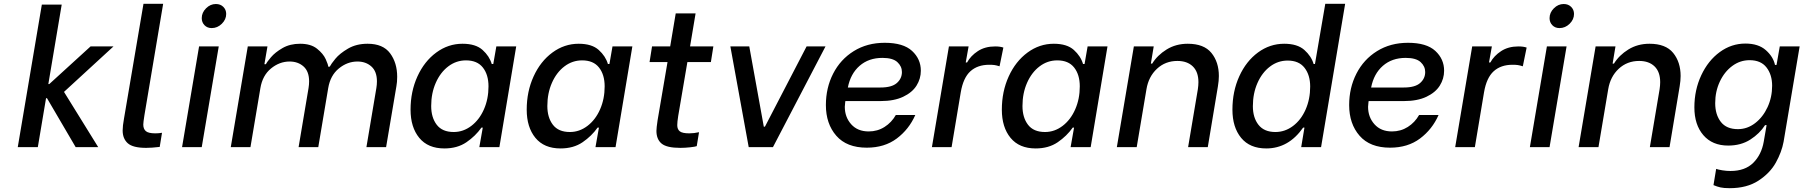

<svg xmlns="http://www.w3.org/2000/svg" viewBox="-20 -770 9440 1005"><path d="M199 -746H303L233 -330H238L454 -527H574L315 -289L494 0H376L226 -256H221L178 0H73Z M622 -87Q622 -111 629 -149L731 -750H834L736 -167Q730 -129 730 -118Q730 -95 743.5 -83.5Q757 -72 793 -72Q812 -72 828 -75L816 -1Q774 4 745 4Q676 4 649 -20Q622 -44 622 -87Z M1022 -527H1125L1036 0H933ZM1036 -675Q1036 -704 1058.5 -726.5Q1081 -749 1110 -749Q1134 -749 1149 -734Q1164 -719 1164 -697Q1164 -668 1141 -645.5Q1118 -623 1088 -623Q1065 -623 1050.5 -638Q1036 -653 1036 -675Z M1277 -527H1380L1364 -434H1372Q1377 -445 1398.5 -470.5Q1420 -496 1459 -518.5Q1498 -541 1551 -541Q1607 -541 1639.5 -515Q1672 -489 1685 -460Q1698 -431 1698 -421H1706Q1713 -435 1735.5 -462.5Q1758 -490 1801.5 -515.5Q1845 -541 1904 -541Q1985 -541 2022 -491Q2059 -441 2059 -368Q2059 -340 2055 -319L2001 0H1898L1950 -309Q1953 -327 1953 -344Q1953 -396 1924 -422Q1895 -448 1851 -448Q1798 -448 1753.5 -411.5Q1709 -375 1698 -309L1646 0H1543L1595 -309Q1598 -327 1598 -344Q1598 -396 1569 -422Q1540 -448 1496 -448Q1443 -448 1398.5 -411.5Q1354 -375 1343 -309L1291 0H1188Z M2129 -196Q2129 -291 2165 -370Q2201 -449 2263.5 -495Q2326 -541 2401 -541Q2470 -541 2506 -508.5Q2542 -476 2554 -435H2562L2578 -527H2682L2594 0H2489L2507 -102H2500Q2469 -58 2421.5 -25.5Q2374 7 2306 7Q2220 7 2174.5 -48.5Q2129 -104 2129 -196ZM2537 -318Q2537 -379 2507.5 -416.5Q2478 -454 2419 -454Q2368 -454 2326.5 -422.5Q2285 -391 2261 -336.5Q2237 -282 2237 -215Q2237 -155 2266 -117Q2295 -79 2355 -79Q2405 -79 2447 -111Q2489 -143 2513 -197.5Q2537 -252 2537 -318Z M2737 -196Q2737 -291 2773 -370Q2809 -449 2871.5 -495Q2934 -541 3009 -541Q3078 -541 3114 -508.5Q3150 -476 3162 -435H3170L3186 -527H3290L3202 0H3097L3115 -102H3108Q3077 -58 3029.5 -25.5Q2982 7 2914 7Q2828 7 2782.5 -48.5Q2737 -104 2737 -196ZM3145 -318Q3145 -379 3115.5 -416.5Q3086 -454 3027 -454Q2976 -454 2934.5 -422.5Q2893 -391 2869 -336.5Q2845 -282 2845 -215Q2845 -155 2874 -117Q2903 -79 2963 -79Q3013 -79 3055 -111Q3097 -143 3121 -197.5Q3145 -252 3145 -318Z M3530 -163Q3525 -131 3525 -115Q3525 -93 3538.5 -82.5Q3552 -72 3588 -72Q3613 -72 3639 -78L3627 -5Q3619 -2 3592.5 1Q3566 4 3541 4Q3470 4 3443 -18.5Q3416 -41 3416 -85Q3416 -100 3422 -140L3474 -445H3380L3393 -527H3488L3517 -700H3621L3592 -527H3714L3701 -445H3578Z M3803 -527H3902L3978 -107H3984L4202 -527H4301L4026 0H3899Z M4303 -220Q4303 -310 4341 -384.5Q4379 -459 4449 -502.5Q4519 -546 4611 -546Q4708 -546 4754 -503.5Q4800 -461 4800 -400Q4800 -358 4777.5 -322Q4755 -286 4707.5 -263.5Q4660 -241 4590 -241H4405L4404 -234Q4402 -218 4402 -211Q4402 -157 4435.5 -119.5Q4469 -82 4527 -82Q4573 -82 4610 -105.5Q4647 -129 4669 -168H4771Q4738 -93 4674 -45Q4610 3 4517 3Q4412 3 4357.5 -59.5Q4303 -122 4303 -220ZM4589 -312Q4648 -312 4674.5 -335.5Q4701 -359 4701 -393Q4701 -423 4677 -445Q4653 -467 4599 -467Q4527 -467 4479.5 -425.5Q4432 -384 4418 -312Z M4947 -527H5050L5035 -443H5042Q5061 -478 5098.5 -502.5Q5136 -527 5189 -527Q5215 -527 5232 -521L5212 -423Q5196 -428 5185.5 -429.5Q5175 -431 5158 -431Q5097 -431 5059.5 -397Q5022 -363 5009 -287L4961 0H4858Z M5224 -196Q5224 -291 5260 -370Q5296 -449 5358.5 -495Q5421 -541 5496 -541Q5565 -541 5601 -508.5Q5637 -476 5649 -435H5657L5673 -527H5777L5689 0H5584L5602 -102H5595Q5564 -58 5516.5 -25.5Q5469 7 5401 7Q5315 7 5269.5 -48.5Q5224 -104 5224 -196ZM5632 -318Q5632 -379 5602.5 -416.5Q5573 -454 5514 -454Q5463 -454 5421.5 -422.5Q5380 -391 5356 -336.5Q5332 -282 5332 -215Q5332 -155 5361 -117Q5390 -79 5450 -79Q5500 -79 5542 -111Q5584 -143 5608 -197.5Q5632 -252 5632 -318Z M5915 -527H6019L6004 -437H6011Q6038 -481 6086.5 -511Q6135 -541 6197 -541Q6282 -541 6321 -493Q6360 -445 6360 -372Q6360 -348 6355 -318L6302 0H6199L6250 -303Q6253 -323 6253 -340Q6253 -394 6223.5 -422.5Q6194 -451 6143 -451Q6080 -451 6036 -410Q5992 -369 5981 -303L5930 0H5826Z M6431 -196Q6431 -292 6467 -371Q6503 -450 6565 -495.5Q6627 -541 6702 -541Q6771 -541 6807.5 -508.5Q6844 -476 6856 -435H6863L6917 -750H7021L6895 0H6791L6808 -102H6801Q6725 7 6608 7Q6522 7 6476.5 -48.5Q6431 -104 6431 -196ZM6838 -317Q6838 -377 6808.5 -415Q6779 -453 6720 -453Q6669 -453 6627.5 -421.5Q6586 -390 6562 -335.5Q6538 -281 6538 -214Q6538 -154 6567.5 -116.5Q6597 -79 6656 -79Q6706 -79 6748 -110.5Q6790 -142 6814 -196.5Q6838 -251 6838 -317Z M7042 -220Q7042 -310 7080 -384.5Q7118 -459 7188 -502.5Q7258 -546 7350 -546Q7447 -546 7493 -503.5Q7539 -461 7539 -400Q7539 -358 7516.5 -322Q7494 -286 7446.5 -263.5Q7399 -241 7329 -241H7144L7143 -234Q7141 -218 7141 -211Q7141 -157 7174.5 -119.5Q7208 -82 7266 -82Q7312 -82 7349 -105.5Q7386 -129 7408 -168H7510Q7477 -93 7413 -45Q7349 3 7256 3Q7151 3 7096.5 -59.5Q7042 -122 7042 -220ZM7328 -312Q7387 -312 7413.5 -335.5Q7440 -359 7440 -393Q7440 -423 7416 -445Q7392 -467 7338 -467Q7266 -467 7218.5 -425.5Q7171 -384 7157 -312Z M7686 -527H7789L7774 -443H7781Q7800 -478 7837.5 -502.5Q7875 -527 7928 -527Q7954 -527 7971 -521L7951 -423Q7935 -428 7924.5 -429.5Q7914 -431 7897 -431Q7836 -431 7798.5 -397Q7761 -363 7748 -287L7700 0H7597Z M8077 -527H8180L8091 0H7988ZM8091 -675Q8091 -704 8113.5 -726.5Q8136 -749 8165 -749Q8189 -749 8204 -734Q8219 -719 8219 -697Q8219 -668 8196 -645.5Q8173 -623 8143 -623Q8120 -623 8105.5 -638Q8091 -653 8091 -675Z M8332 -527H8436L8421 -437H8428Q8455 -481 8503.5 -511Q8552 -541 8614 -541Q8699 -541 8738 -493Q8777 -445 8777 -372Q8777 -348 8772 -318L8719 0H8616L8667 -303Q8670 -323 8670 -340Q8670 -394 8640.5 -422.5Q8611 -451 8560 -451Q8497 -451 8453 -410Q8409 -369 8398 -303L8347 0H8243Z M8949 199 8963 114Q8974 118 8995.5 121.5Q9017 125 9038 125Q9114 125 9157 82.5Q9200 40 9212 -28L9227 -115H9219Q9191 -71 9142 -39.5Q9093 -8 9026 -8Q8943 -8 8896 -62.5Q8849 -117 8849 -208Q8849 -299 8885 -376Q8921 -453 8982 -497.5Q9043 -542 9116 -542Q9184 -542 9223 -507.5Q9262 -473 9271 -430H9279L9296 -527H9400L9316 -28Q9306 26 9275.5 81Q9245 136 9184.5 175.5Q9124 215 9034 215Q9003 215 8985.5 211Q8968 207 8949 199ZM9256 -321Q9256 -379 9226.5 -417Q9197 -455 9138 -455Q9088 -455 9047 -424.5Q9006 -394 8982 -342.5Q8958 -291 8958 -230Q8958 -170 8987.5 -132Q9017 -94 9077 -94Q9126 -94 9167 -125.5Q9208 -157 9232 -209Q9256 -261 9256 -321Z"/></svg>

Font: Be Vietnam Medium
Style: Italic
Weight: 500
Italic angle: -9.444°
Designer: Gabriel Lam
Foundry: TypeRant
Version: Version 3.000